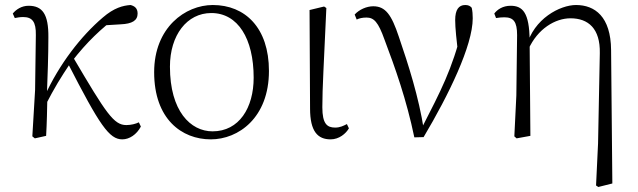

<svg xmlns="http://www.w3.org/2000/svg" viewBox="-20 -542 2544 766"><path d="M119 10 164 0C167 -52 168 -104 169 -158L167 -161C170 -239 173 -321 173 -393C174 -486 149 -519 94 -519C66 -519 44 -504 31 -488L39 -470C49 -472 60 -474 72 -474C109 -474 124 -455 123 -402L120 -183L109 2ZM158 -116C201 -199 221 -230 260 -289L266 -296C327 -375 385 -429 448 -476L381 -440L462 -445C507 -447 529 -460 529 -488C529 -510 516 -518 501 -522C471 -520 435 -511 390 -472C304 -399 216 -286 158 -158L152 -145H144ZM468 14C496 14 525 -5 542 -37L534 -54C522 -48 503 -43 484 -43C434 -43 404 -89 272 -313L250 -291C378 -41 416 14 468 14Z M821 14C931 14 1053 -72 1053 -259C1053 -431 958 -522 829 -522C719 -522 595 -432 595 -254C595 -67 705 14 821 14ZM828 -18C740 -18 658 -99 658 -276C658 -402 726 -490 823 -490C929 -490 992 -388 992 -232C992 -112 934 -18 828 -18Z M1299 14C1333 14 1360 -9 1372 -30L1364 -47C1350 -40 1337 -33 1317 -33C1285 -33 1266 -48 1266 -114C1266 -195 1272 -281 1282 -510L1273 -516L1215 -502L1217 -109C1217 -17 1248 14 1299 14Z M1633 6 1670 5C1770 -163 1866 -360 1866 -469C1866 -485 1865 -497 1862 -511C1856 -518 1849 -522 1836 -522C1810 -522 1796 -503 1796 -462C1796 -430 1801 -384 1810 -311L1824 -427C1784 -264 1737 -177 1664 -34L1658 -24H1671C1651 -154 1609 -285 1571 -396C1542 -483 1518 -517 1469 -517C1443 -517 1413 -504 1395 -484L1403 -464C1413 -469 1426 -472 1442 -472C1472 -472 1489 -454 1514 -384C1556 -273 1602 -144 1633 6Z M2032 2 2041 10 2096 0 2093 -377V-381C2092 -492 2065 -519 2017 -519C1986 -519 1964 -504 1952 -488L1959 -470C1971 -472 1981 -473 1992 -473C2029 -473 2043 -455 2043 -402L2040 -161ZM2358 198 2367 204 2423 190 2418 -342C2417 -476 2353 -522 2278 -522C2215 -522 2109 -468 2080 -356H2078L2088 -345C2125 -428 2196 -469 2256 -469C2327 -469 2375 -428 2373 -330L2366 30Z"/></svg>

Font: Source Han Serif CN VF
Style: Regular
Weight: 250
Designer: Ryoko NISHIZUKA 西塚涼子 (kana & ideographs); Frank Grießhammer (Latin, Greek & Cyrillic); Wenlong ZHANG 张文龙 (bopomofo); San
Foundry: Adobe
Version: Version 2.002;hotconv 1.1.0;makeotfexe 2.6.0